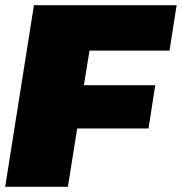

<svg xmlns="http://www.w3.org/2000/svg" viewBox="-20 -720 701 740"><path d="M0 0 110.8 -700H660.8L633.3 -525H325L303.3 -391.7H578.3L552.5 -225H277.5L241.7 0Z"/></svg>

Font: BoonTook
Style: Italic
Weight: 400
Italic angle: -9°
Designer: Sungsit Sawaiwan
Foundry: FontUni
Version: Version 3.0